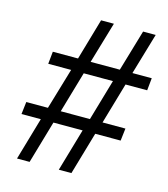

<svg xmlns="http://www.w3.org/2000/svg" viewBox="-107 -799 774 883"><g transform="rotate(15 279.5 -357.0)"><path d="M56 0 115 -203H23L30 -262H133L191 -458H82L88 -517H208L265 -714H326L268 -517H407L465 -714H525L467 -517H559L553 -458H450L393 -262H502L495 -203H374L315 0H255L314 -203H175L116 0ZM194 -262H333L390 -458H251Z"/></g></svg>

Font: NotoSerifTamilSlanted
Style: Italic
Weight: 400
Italic angle: -12°
Designer: Indian Type Foundry, Tom Grace, and the Monotype Design Team
Foundry: Monotype Imaging Inc.
Version: Version 2.001